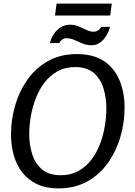

<svg xmlns="http://www.w3.org/2000/svg" viewBox="-20 -1035 748 1065"><path d="M303 10Q235 10 185.5 -13.5Q136 -37 104 -78Q72 -119 56.5 -173.5Q41 -228 41 -290Q41 -371 64 -450Q87 -529 132.5 -593.5Q178 -658 246.5 -696.5Q315 -735 406 -735Q499 -735 557 -696Q615 -657 643 -589.5Q671 -522 671 -438Q671 -355 647.5 -275Q624 -195 578 -130.5Q532 -66 463.5 -28Q395 10 303 10ZM317 -63Q372 -63 414 -86Q456 -109 486 -148Q516 -187 534.5 -235.5Q553 -284 561.5 -335.5Q570 -387 570 -433Q570 -491 554.5 -543.5Q539 -596 501 -629.5Q463 -663 397 -663Q341 -663 299 -639.5Q257 -616 227 -577Q197 -538 178.5 -489.5Q160 -441 151 -389.5Q142 -338 142 -292Q142 -235 158 -182Q174 -129 212.5 -96Q251 -63 317 -63ZM590 -886Q584 -862 570.5 -838.5Q557 -815 536 -799.5Q515 -784 488 -784Q460 -784 437 -794Q414 -804 392.5 -813.5Q371 -823 347 -823Q334 -823 324 -815Q314 -807 308 -796H257Q263 -822 278 -845Q293 -868 316 -883Q339 -898 367 -898Q394 -898 416.5 -888.5Q439 -879 459.5 -869Q480 -859 500 -859Q512 -859 524 -866.5Q536 -874 541 -886ZM294 -1015H600L591 -949H285Z"/></svg>

Font: Rosario Medium
Style: Italic
Weight: 500
Italic angle: -8.05°
Version: Version 1.201